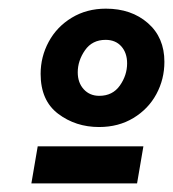

<svg xmlns="http://www.w3.org/2000/svg" viewBox="-20 -729 404 448"><path d="M68 -387.6H314.6L299.8 -301H53.2ZM74.8 -556.6Q74.8 -596.6 93.7 -631.6Q112.6 -666.6 147.5 -687.7Q182.4 -708.8 227 -708.8Q286.6 -708.8 325.1 -675.1Q363.6 -641.4 363.6 -584.8Q363.6 -544.2 344.9 -509.5Q326.2 -474.8 291.4 -453.7Q256.6 -432.6 211.2 -432.6Q156.6 -432.6 115.7 -463.5Q74.8 -494.4 74.8 -556.6ZM276.6 -581.2Q276.6 -605.6 263.1 -620.8Q249.6 -636 226.4 -636Q195.2 -636 178.3 -611.7Q161.4 -587.4 161.4 -560.2Q161.4 -536 175.4 -520.7Q189.4 -505.4 211.6 -505.4Q242.8 -505.4 259.7 -529.4Q276.6 -553.4 276.6 -581.2Z"/></svg>

Font: Fixel Italic Variable Display Thin
Style: Italic
Weight: 100
Italic angle: -10°
Designer: AlfaBravo + MacPaw
Foundry: Kyrylo Tkachov, Marchela Mozhyna, Serhii Makarenko, Maria Weinstein, Zakhar Kryvoshyya
Version: Version 1.210;Glyphs 3.2 (3217)